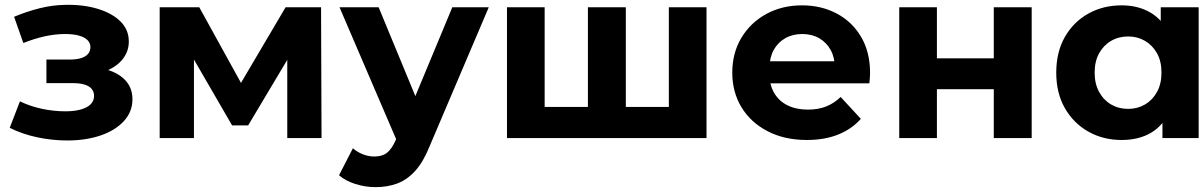

<svg xmlns="http://www.w3.org/2000/svg" viewBox="-20 -568 4952 790"><path d="M257 10Q333 10 393.5 -10.5Q454 -31 489.5 -69.5Q525 -108 525 -160Q525 -221 474 -256.5Q423 -292 334 -292L330 -261Q381 -261 422 -278.5Q463 -296 486.5 -327Q510 -358 510 -397Q510 -446 475.5 -480Q441 -514 381 -532Q321 -550 246 -548Q195 -547 143 -534Q91 -521 38 -499L76 -391Q121 -409 164 -418.5Q207 -428 247 -428Q282 -428 305 -421.5Q328 -415 340 -403Q352 -391 352 -374Q352 -358 342.5 -346.5Q333 -335 314 -329Q295 -323 268 -323H171V-226H281Q323 -226 345 -212.5Q367 -199 367 -173Q367 -153 353 -139Q339 -125 312.5 -117.5Q286 -110 250 -110Q200 -110 151.5 -120.5Q103 -131 62 -151L20 -42Q72 -16 133.5 -3Q195 10 257 10Z M637 0V-538H800L1003 -170H938L1155 -538H1301L1303 0H1162V-378L1186 -362L1001 -52H935L749 -373L778 -380V0Z M1525 202Q1483 202 1442 189Q1401 176 1375 153L1432 42Q1450 58 1473.5 67Q1497 76 1520 76Q1553 76 1572.5 60.5Q1592 45 1608 9L1636 -57L1648 -74L1841 -538H1991L1748 33Q1722 98 1688.5 135Q1655 172 1614.5 187Q1574 202 1525 202ZM1617 21 1377 -538H1538L1724 -88Z M2433 -128 2399 -92V-538H2555V-92L2519 -128H2767L2732 -92V-538H2887V0H2066V-538H2221V-92L2186 -128Z M3300 8Q3208 8 3138.5 -28Q3069 -64 3031 -126.5Q2993 -189 2993 -269Q2993 -350 3030.5 -412.5Q3068 -475 3133 -510.5Q3198 -546 3280 -546Q3359 -546 3422.5 -512.5Q3486 -479 3523 -416.5Q3560 -354 3560 -267Q3560 -258 3559 -246.5Q3558 -235 3557 -225H3120V-316H3475L3415 -289Q3415 -331 3398 -362Q3381 -393 3351 -410.5Q3321 -428 3281 -428Q3241 -428 3210.5 -410.5Q3180 -393 3163 -361.5Q3146 -330 3146 -287V-263Q3146 -219 3165.5 -185.5Q3185 -152 3220.5 -134.5Q3256 -117 3304 -117Q3347 -117 3379.5 -130Q3412 -143 3439 -169L3522 -79Q3485 -37 3429 -14.5Q3373 8 3300 8Z M3680 0V-538H3835V-328H4069V-538H4225V0H4069V-201H3835V0Z M4595 8Q4519 8 4458 -26.5Q4397 -61 4361.5 -123Q4326 -185 4326 -269Q4326 -354 4361.5 -416Q4397 -478 4458 -512Q4519 -546 4595 -546Q4663 -546 4714 -516Q4765 -486 4793 -425Q4821 -364 4821 -269Q4821 -175 4794 -113.5Q4767 -52 4716.5 -22Q4666 8 4595 8ZM4622 -120Q4660 -120 4691 -138Q4722 -156 4740.5 -189.5Q4759 -223 4759 -269Q4759 -316 4740.5 -349Q4722 -382 4691 -400Q4660 -418 4622 -418Q4583 -418 4552 -400Q4521 -382 4502.5 -349Q4484 -316 4484 -269Q4484 -223 4502.5 -189.5Q4521 -156 4552 -138Q4583 -120 4622 -120ZM4763 0V-110L4766 -270L4756 -429V-538H4912V0Z"/></svg>

Font: MOST Montserrat
Style: Bold
Weight: 700
Designer: Julieta Ulanovsky
Foundry: Julieta Ulanovsky
Version: Version 8.000;March 11, 2024;FontCreator 15.0.0.2926 64-bit